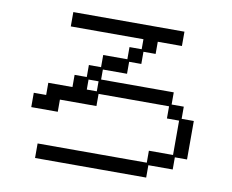

<svg xmlns="http://www.w3.org/2000/svg" viewBox="-81 -830 1162 963"><g transform="rotate(10 500.0 -349.0)"><path d="M155 -46H711V-107H834V-282H772V-344H413V-282H227V-220H92V-293H155V-355H278V-417H340V-478H402V-540H525V-602H587V-653H217V-726H783V-653H660V-591H598V-529H536V-468H413V-417H783V-355H845V-293H907V-97H845V-35H721V28H155ZM402 -355V-406H351V-355Z"/></g></svg>

Font: DotGothic16
Style: Regular
Weight: 400
Designer: Fontworks Inc.
Foundry: Fontworks Inc.
Version: Version 1.100